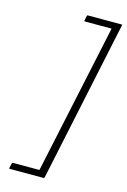

<svg xmlns="http://www.w3.org/2000/svg" viewBox="-130 -811 652 986"><g transform="rotate(15 196.5 -317.5)"><path d="M27 115Q21 115 23 111L29 86Q29 83 30.5 82Q32 81 34 81H175L345 -716H204Q202 -716 200.5 -717Q199 -718 200 -721L205 -746Q206 -749 207 -749.5Q208 -750 211 -750H389Q394 -750 392 -746L211 110Q210 112 209 113.5Q208 115 205 115Z"/></g></svg>

Font: Glory ExtraLight
Style: Italic
Weight: 250
Italic angle: -12°
Version: Version 1.011